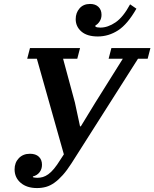

<svg xmlns="http://www.w3.org/2000/svg" viewBox="-20 -942 783 974"><path d="M168 12Q116 12 85 -14.5Q54 -41 54 -83Q54 -117 75.5 -139.5Q97 -162 132 -162Q161 -162 177 -147Q193 -132 193 -106Q193 -84 180.5 -68Q168 -52 147 -47V-43Q151 -42 156 -41Q161 -40 169 -40Q184 -40 197.5 -44Q211 -48 225 -58Q239 -68 254 -86Q269 -104 287 -133L304 -159L167 -644H118L132 -698H386L372 -644H300L360 -422L386 -301H390L462 -419L603 -644H531L545 -698H743L729 -644H680L343 -114Q320 -78 298.5 -54Q277 -30 256 -15Q235 0 213.5 6Q192 12 168 12ZM476 -757Q422 -757 393 -782Q364 -807 364 -845Q364 -877 383.5 -899.5Q403 -922 437 -922Q464 -922 479.5 -907Q495 -892 495 -867Q495 -848 485.5 -833.5Q476 -819 464 -813V-807Q471 -802 489 -802Q527 -802 566 -828.5Q605 -855 640 -920L672 -898Q627 -819 579 -788Q531 -757 476 -757Z"/></svg>

Font: IBM Plex Serif SemiBold
Style: Italic
Weight: 600
Italic angle: -14°
Designer: Mike Abbink, Paul van der Laan, Pieter van Rosmalen
Foundry: Bold Monday
Version: Version 2.5